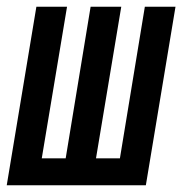

<svg xmlns="http://www.w3.org/2000/svg" viewBox="-33 -550 553 570"><path d="M-13 0 75 -530H166L91 -80H162L236 -530H327L252 -80H323L397 -530H488L400 0Z"/></svg>

Font: Iosevka Curly Medium Oblique
Style: Regular
Weight: 500
Italic angle: -9°
Monospace: yes
Designer: Belleve Invis
Foundry: Belleve Invis
Version: Version 11.1.0; ttfautohint (v1.8.3)